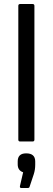

<svg xmlns="http://www.w3.org/2000/svg" viewBox="-20 -703 262 954"><path d="M80 0Q71 0 71 -9V-674Q71 -683 80 -683H142Q151 -683 151 -674V-9Q151 0 142 0ZM85 231Q78 231 79 222L95 153Q68 144 68 114V99Q68 59 110 59Q155 59 155 99V115Q155 140 148 162L127 225Q126 231 118 231Z"/></svg>

Font: Sofia Sans Semi Condensed
Style: Regular
Weight: 400
Designer: Botio Nikoltchev, Ani Petrova
Foundry: lettersoup
Version: Version 4.100; ttfautohint (v1.8.4.7-5d5b)